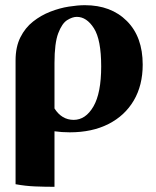

<svg xmlns="http://www.w3.org/2000/svg" viewBox="-20 -495 600 740"><path d="M307 -475Q408 -475 469 -414Q530 -353 530 -246Q530 -166 495.5 -107.5Q461 -49 398 -17Q335 15 249 15Q218 15 190 11V225Q153 225 115.5 223.5Q78 222 40 215V-262Q40 -314 58.5 -351Q77 -388 107.5 -412Q138 -436 174 -450Q210 -464 245 -469.5Q280 -475 307 -475ZM190 -77Q218 -33 264 -33Q310 -33 340 -84.5Q370 -136 370 -239Q370 -342 342 -386Q314 -430 276 -430Q259 -430 239 -417.5Q219 -405 204.5 -367Q190 -329 190 -252Z"/></svg>

Font: Bona Nova
Style: Bold
Weight: 700
Designer: Mateusz Machalski
Foundry: Capitalics
Version: Version 4.001; ttfautohint (v1.8.3)